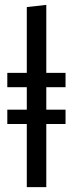

<svg xmlns="http://www.w3.org/2000/svg" viewBox="-20 -768 299 788"><path d="M249 -410H170V-318H249V-259H170V0H90V-259H10V-318H90V-410H10V-469H90V-739L170 -748V-469H249Z"/></svg>

Font: Fira Sans Extra Condensed
Style: Regular
Weight: 400
Width: 1
Designer: Carrois Corporate & Edenspiekermann AG
Foundry: Carrois Corporate GbR & Edenspiekermann AG
Version: Version 4.203